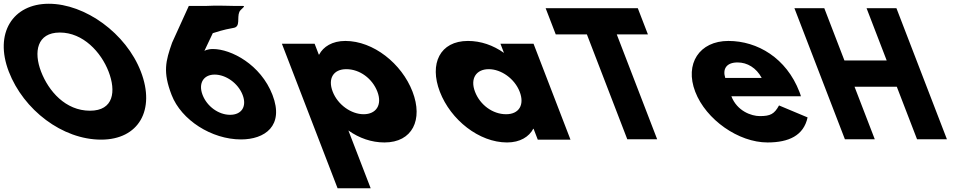

<svg xmlns="http://www.w3.org/2000/svg" viewBox="-124 -747 5161 1027"><path d="M-76.9 -363.9C2 -159.1 209.5 -0.1 416.9 -0.1C618.3 -0.1 708.4 -159.1 629.5 -363.9C550.6 -568.8 331.5 -726.9 136.9 -726.9C-56.1 -726.9 -155.8 -568.8 -76.9 -363.9ZM95.7 -363.9C55.4 -468.5 72.9 -573 196.2 -573C320.3 -573 416.6 -468.5 456.9 -363.9C497.2 -259.4 484.8 -154.8 357.3 -154.8C226.4 -154.8 136 -259.4 95.7 -363.9Z M1156.4 -683.7C1162.2 -697.3 1193.7 -715.3 1175.7 -715.2C1098.7 -714.3 1044.9 -719.4 976 -715.2H885.9L796.6 -518.8C761.8 -419.4 746.4 -362.4 793.9 -239.2C845.6 -104.9 1008 -1.2 1165.2 -1.2C1291.9 -1.2 1397.5 -73.4 1333.6 -239.2C1270.7 -402.4 1111.5 -484.8 1015.4 -484.8C983.1 -484.8 969.2 -474.6 969.2 -474.6L1014.2 -569.6C1032.6 -574.7 1065 -587.4 1125.7 -597.9C1163.8 -604.4 1142.5 -651.4 1156.4 -683.7ZM959.6 -239.2C935.4 -302.1 965.3 -348 1024 -348C1084.3 -348 1149.6 -302.1 1173.8 -239.2C1197.4 -178 1168.9 -132.9 1106.8 -132.9C1044.8 -132.9 983.2 -178 959.6 -239.2Z M2082.5 -257C2024.7 -407 1873.1 -528 1723.1 -528C1653.1 -528 1605 -497 1583.2 -455H1581.2L1558.9 -513H1383.9L1681.7 260H1858.7L1739.6 -49C1797.4 -8 1863.3 15 1932.3 15C2082.3 15 2140.3 -107 2082.5 -257ZM1894.5 -257C1921.8 -186 1888.1 -136 1821.1 -136C1755.1 -136 1682.8 -186 1655.5 -257C1628.5 -327 1659.3 -377 1728.3 -377C1800.3 -377 1867.5 -327 1894.5 -257Z M2228.9 -256C2286.7 -106 2438.3 15 2588.3 15C2658.3 15 2706.3 -16 2728.2 -58H2730.2L2752.5 0H2927.5L2729.9 -513H2552.9L2571.7 -464C2513.9 -505 2448.1 -528 2379.1 -528C2229.1 -528 2171.1 -406 2228.9 -256ZM2416.9 -256C2389.5 -327 2423.3 -377 2490.3 -377C2556.3 -377 2628.5 -327 2655.9 -256C2682.8 -186 2652.1 -136 2583.1 -136C2511.1 -136 2443.8 -186 2416.9 -256Z M2848.7 -562.9H3015.3L3231.4 -1.9H3391.2L3175.1 -562.9H3341.7L3287.6 -703.1H2794.6Z M4160.1 -232C4158.8 -238 4154.6 -249 4151.9 -256C4082.5 -436 3928.1 -528 3772.1 -528C3617.1 -528 3537.1 -406 3594.9 -256C3652.3 -107 3826.3 15 3981.3 15C4095.3 15 4175 -22 4195.7 -119L4043 -183C4017.7 -137 3997 -126 3940 -126C3895 -126 3818.6 -153 3788.1 -232ZM3755.4 -330C3740.3 -377 3760.4 -413 3821.4 -413C3873.4 -413 3921.6 -384 3950.4 -330Z M4446.8 -283.2H4672.9L4781.3 -1.9H4941.1L4671 -703.1H4511.2L4618.9 -423.5H4392.8L4285.1 -703.1H4125.3L4395.4 -1.9H4555.2Z"/></svg>

Font: Hussar
Style: BdOpOblFour
Weight: 700
Foundry: Cannot Into Space Fonts
Version: Version 2.00